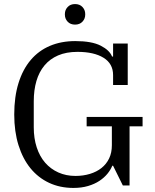

<svg xmlns="http://www.w3.org/2000/svg" viewBox="-20 -912 761 944"><path d="M341 12Q275 12 221.5 -13Q168 -38 130 -84.5Q92 -131 71 -198Q50 -265 50 -349Q50 -436 71 -503.5Q92 -571 131 -617Q170 -663 225.5 -686.5Q281 -710 350 -710Q431 -710 475 -687.5Q519 -665 531 -634H536V-698H608V-494H536V-543Q536 -599 489 -628Q442 -657 361 -657Q306 -657 265.5 -639.5Q225 -622 198.5 -590Q172 -558 159 -513.5Q146 -469 146 -414V-286Q146 -232 160.5 -187.5Q175 -143 202 -112Q229 -81 267 -64Q305 -47 351 -47Q389 -47 422 -57Q455 -67 479 -86Q503 -105 516.5 -133Q530 -161 530 -198V-291H406V-337H681V-291H617V0H584L536 -97H532Q524 -77 508 -57.5Q492 -38 468.5 -22.5Q445 -7 413 2.5Q381 12 341 12ZM349 -791Q326 -791 312.5 -805.5Q299 -820 299 -840V-843Q299 -863 312.5 -877.5Q326 -892 349 -892Q372 -892 385.5 -877.5Q399 -863 399 -843V-840Q399 -820 385.5 -805.5Q372 -791 349 -791Z"/></svg>

Font: IBM Plex Serif
Style: Regular
Weight: 400
Designer: Mike Abbink, Paul van der Laan, Pieter van Rosmalen
Foundry: Bold Monday
Version: Version 3.001